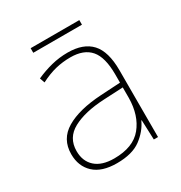

<svg xmlns="http://www.w3.org/2000/svg" viewBox="-155 -750 821 871"><g transform="rotate(-30 255.5 -314.0)"><path d="M264 -537Q346 -537 387 -492.5Q428 -448 428 -350V0H406L402 -103H400Q379 -57 334 -23.5Q289 10 208 10Q129 10 88.5 -28Q48 -66 48 -129Q48 -208 114.5 -247.5Q181 -287 299 -294L402 -300V-343Q402 -433 368 -472.5Q334 -512 264 -512Q224 -512 186.5 -503Q149 -494 106 -472L97 -498Q137 -516 178.5 -526.5Q220 -537 264 -537ZM301 -270Q199 -265 137.5 -232Q76 -199 76 -129Q76 -76 110 -45.5Q144 -15 208 -15Q308 -15 354.5 -72Q401 -129 402 -220V-275ZM384 -638V-614H129V-638Z"/></g></svg>

Font: Noto Sans Sinhala UI Thin
Style: Regular
Weight: 100
Designer: Jelle Bosma - Monotype Design Team
Foundry: Monotype Imaging Inc.
Version: Version 2.006; ttfautohint (v1.8.4.7-5d5b)